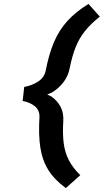

<svg xmlns="http://www.w3.org/2000/svg" viewBox="-20 -787 531 983"><path d="M317 176Q259 133.5 227.8 83.8Q196.5 34 186.5 -31.5Q176.5 -97 182 -187Q183.5 -222.5 158.5 -243Q133.5 -263.5 96 -270L104 -342Q144 -349 175.2 -369.5Q206.5 -390 214 -425Q230 -509 256 -570.5Q282 -632 324.5 -679Q367 -726 433 -767L491 -702Q444 -664.5 414.8 -627.8Q385.5 -591 367.5 -546Q349.5 -501 337 -439Q329.5 -398 305.2 -366.5Q281 -335 247 -314L222 -303L243 -293Q273 -272 289.8 -240.8Q306.5 -209.5 304 -168Q300 -101.5 306.2 -53.2Q312.5 -5 332.8 33.8Q353 72.5 391 110Z"/></svg>

Font: Expletus Sans
Style: Italic
Weight: 400
Italic angle: -7°
Designer: Jasper de Waard
Foundry: Designtown
Version: Version 7.500